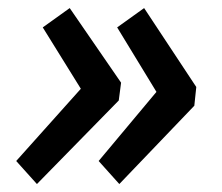

<svg xmlns="http://www.w3.org/2000/svg" viewBox="-20 -508 554 480"><path d="M226.6 -105.5 371.1 -278.3 272.9 -439.5 340.3 -487.8 470.7 -290.5 465.8 -243.7 278.3 -47.9ZM20.5 -105.5 182.1 -286.1 86.9 -439.5 154.3 -487.8 282.7 -301.3 276.9 -256.8 72.3 -47.9Z"/></svg>

Font: Reddit Sans Chocolate
Style: Bold Italic
Weight: 700
Italic angle: -11.25°
Designer: Stephen Hutchings
Version: Version 1.013